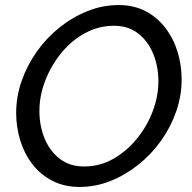

<svg xmlns="http://www.w3.org/2000/svg" viewBox="-20 -735 761 760"><path d="M295 5Q235 5 188 -19Q141 -43 109 -84Q77 -125 60.5 -178Q44 -231 44 -288Q44 -353 66 -415.5Q88 -478 126.5 -532Q165 -586 216.5 -627Q268 -668 327.5 -691.5Q387 -715 450 -715Q510 -715 556.5 -690.5Q603 -666 635 -624Q667 -582 683 -529.5Q699 -477 699 -420Q699 -356 677.5 -294Q656 -232 617.5 -178Q579 -124 527.5 -83Q476 -42 417 -18.5Q358 5 295 5ZM313 -76Q375 -76 428 -106Q481 -136 521.5 -185.5Q562 -235 584.5 -294.5Q607 -354 607 -413Q607 -472 586.5 -522Q566 -572 527 -602.5Q488 -633 431 -633Q370 -633 316 -603.5Q262 -574 222 -524.5Q182 -475 159 -415.5Q136 -356 136 -296Q136 -237 156.5 -187Q177 -137 216.5 -106.5Q256 -76 313 -76Z"/></svg>

Font: Raleway Thin Medium
Style: Italic
Weight: 500
Italic angle: -12°
Version: Version 4.026